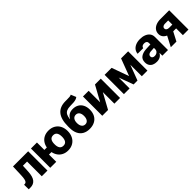

<svg xmlns="http://www.w3.org/2000/svg" viewBox="366 -2223 3731 3731"><g transform="rotate(-45 2232.0 -357.5)"><path d="M24.4 -127H42Q65.9 -127 80.8 -143.6Q95.7 -160.2 103.8 -197Q111.8 -233.9 114.3 -295.9L123 -530.3H540V0H383.8V-404.3H269.5L261.7 -249Q254.4 -118.7 207.3 -59.3Q160.2 0 74.2 0H25.4Z M781.2 -326.2H848.6Q859.9 -389.6 893.3 -437.3Q926.8 -484.9 980.2 -511Q1033.7 -537.1 1102.5 -537.1Q1181.6 -537.1 1240.5 -502.7Q1299.3 -468.3 1330.8 -406.7Q1362.3 -345.2 1362.3 -265.6Q1362.3 -185.5 1330.8 -123Q1299.3 -60.5 1240.5 -25.4Q1181.6 9.8 1102.5 9.8Q1035.2 9.8 982.2 -16.4Q929.2 -42.5 895.5 -89.6Q861.8 -136.7 849.6 -199.2H781.2V0H616.2V-530.3H781.2ZM1206.1 -265.6Q1206.1 -333.5 1181.2 -370.8Q1156.2 -408.2 1102.5 -408.2Q1048.8 -408.2 1023.4 -370.8Q998 -333.5 999 -265.6Q998 -196.8 1023.4 -158.9Q1048.8 -121.1 1102.5 -121.1Q1156.2 -121.1 1181.2 -159.2Q1206.1 -197.3 1206.1 -265.6Z M1743.2 -574.2Q1679.7 -573.7 1641.1 -556.2Q1602.5 -538.6 1582 -500.5Q1561.5 -462.4 1554.7 -397.5H1559.6Q1584 -447.3 1626.5 -473.6Q1668.9 -500 1733.4 -500Q1802.2 -500 1853.8 -470.2Q1905.3 -440.4 1933.1 -384.8Q1960.9 -329.1 1960.9 -253.9Q1960.9 -173.8 1929.2 -114.3Q1897.5 -54.7 1837.4 -22.5Q1777.3 9.8 1695.3 9.8Q1612.3 9.8 1552.7 -23.9Q1493.2 -57.6 1461.4 -123.8Q1429.7 -189.9 1429.7 -285.2V-325.2Q1429.7 -518.6 1507.1 -612.3Q1584.5 -706.1 1737.3 -707H1765.6H1784.2Q1831.5 -707 1858.4 -710Q1885.3 -712.9 1902.3 -723.6L1947.3 -615.2Q1925.3 -598.1 1899.7 -589.6Q1874 -581.1 1838.6 -577.9Q1803.2 -574.7 1743.2 -574.2ZM1793.9 -248Q1793.9 -310.1 1768.1 -344.5Q1742.2 -378.9 1696.3 -378.9Q1649.9 -378.9 1623.8 -344.5Q1597.7 -310.1 1597.7 -248Q1597.7 -185.5 1624 -149.9Q1650.4 -114.3 1697.3 -114.3Q1742.2 -114.3 1768.1 -149.9Q1793.9 -185.5 1793.9 -248Z M2376 -530.3H2535.2V0H2378.9V-317.4L2205.1 0H2045.9V-530.3H2202.1V-213.9Z M3092.8 -530.3H3287.1V0H3132.8V-315.4L3013.7 0H2907.2L2796.9 -299.8V0H2640.6V-530.3H2833L2960 -176.8Z M3560.5 -313.5Q3604.5 -316.4 3668 -318.4Q3675.8 -319.3 3687.5 -319.3V-362.3Q3687.5 -390.1 3668.5 -405Q3649.4 -419.9 3615.2 -419.9Q3582 -419.9 3562 -406.2Q3542 -392.6 3537.1 -366.2H3383.8Q3387.2 -414.1 3415.3 -452.9Q3443.4 -491.7 3495.4 -514.4Q3547.4 -537.1 3619.1 -537.1Q3685.5 -537.1 3738.5 -516.4Q3791.5 -495.6 3822 -455.8Q3852.5 -416 3852.5 -360.4V0H3697.3V-74.2H3693.4Q3670.9 -33.2 3632.3 -11.7Q3593.8 9.8 3539.1 9.8Q3487.3 9.8 3448 -7.8Q3408.7 -25.4 3386.5 -60.8Q3364.3 -96.2 3364.3 -147.5Q3364.3 -229.5 3418.5 -268.6Q3472.7 -307.6 3560.5 -313.5ZM3588.9 -99.6Q3616.7 -99.6 3639.6 -110.8Q3662.6 -122.1 3675.8 -142.3Q3689 -162.6 3688.5 -188.5V-222.7H3678.7L3587.9 -216.8Q3556.6 -212.9 3538.6 -196.5Q3520.5 -180.2 3520.5 -154.3Q3520.5 -127.9 3539.3 -113.8Q3558.1 -99.6 3588.9 -99.6Z M4261.7 -185.5H4181.2L4084 0H3929.7L4039.6 -210.9Q3991.7 -231.9 3965.8 -268.3Q3939.9 -304.7 3940.4 -351.6Q3939.9 -404.3 3968.3 -444.8Q3996.6 -485.4 4049.6 -507.8Q4102.5 -530.3 4173.8 -530.3H4415V0H4261.7ZM4173.8 -290H4261.7V-404.3H4173.8Q4148.9 -404.3 4131.3 -396.2Q4113.8 -388.2 4105 -375Q4096.2 -361.8 4096.7 -346.7Q4095.7 -322.8 4116.2 -306.4Q4136.7 -290 4173.8 -290Z"/></g></svg>

Font: Pretendard ExtraBold
Style: Regular
Weight: 800
Designer: Base glyphs from Inter by Rasmus Andersson; Hangeul glyphs from Noto Sans CJK(Source Han Sans) by Jang Soo-young and Kan
Foundry: Kil Hyung-jin
Version: Version 1.309